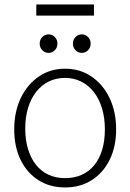

<svg xmlns="http://www.w3.org/2000/svg" viewBox="-20 -810 573 844"><path d="M266 14Q199.5 14 149 -18Q98.5 -50 70.5 -107.5Q42.5 -165 42.5 -241Q42.5 -318.5 71.2 -378.8Q100 -439 150.5 -473.5Q201 -508 266 -508Q331.5 -508 382.2 -473.5Q433 -439 461.8 -378.8Q490.5 -318.5 490.5 -241Q490.5 -165.5 462.2 -108Q434 -50.5 383.5 -18.2Q333 14 266 14ZM266 -27Q307 -27 339.2 -41.5Q371.5 -56 394.2 -83.8Q417 -111.5 429 -151.2Q441 -191 441 -241Q441 -292 428.5 -333.5Q416 -375 392.8 -405Q369.5 -435 337.2 -451.2Q305 -467.5 266 -467.5Q226.5 -467.5 194.5 -451.8Q162.5 -436 139.2 -406.5Q116 -377 103.5 -336.2Q91 -295.5 91 -245.5Q91 -195 103.2 -154.5Q115.5 -114 138.2 -85.5Q161 -57 193.2 -42Q225.5 -27 266 -27ZM339.5 -577.5Q323.5 -577.5 312 -589.2Q300.5 -601 300.5 -618Q300.5 -635.5 312 -647.2Q323.5 -659 339.5 -659Q355.5 -659 367 -647.2Q378.5 -635.5 378.5 -618Q378.5 -601 367 -589.2Q355.5 -577.5 339.5 -577.5ZM193.5 -577.5Q177.5 -577.5 166 -589.2Q154.5 -601 154.5 -618Q154.5 -635.5 166 -647.2Q177.5 -659 193.5 -659Q209.5 -659 221 -647.2Q232.5 -635.5 232.5 -618Q232.5 -601 221 -589.2Q209.5 -577.5 193.5 -577.5ZM139.5 -741.5V-790.5H393V-741.5Z"/></svg>

Font: Russolo 10pt ExtraLight
Style: Regular
Weight: 200
Designer: Micah Stupak-Hahn
Version: Version 1.000